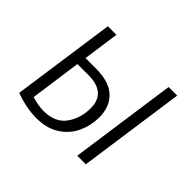

<svg xmlns="http://www.w3.org/2000/svg" viewBox="-123 -700 887 887"><g transform="rotate(45 320.5 -256.0)"><path d="M401 -198Q401 -145 379.5 -97.5Q358 -50 312 -19.5Q266 11 197 11Q132 11 59 -16L131 -523H187L162 -346H230Q317 -346 359 -306Q401 -266 401 -198ZM528 -523H584L510 0H454ZM343 -199Q343 -300 227 -300H155L120 -49Q164 -36 197 -36Q273 -36 308 -84.5Q343 -133 343 -199Z"/></g></svg>

Font: Fira Sans Condensed Light
Style: Italic
Weight: 300
Width: 3
Italic angle: -8°
Designer: Carrois Corporate & Edenspiekermann AG
Foundry: Carrois Corporate GbR & Edenspiekermann AG
Version: Version 4.203